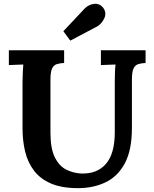

<svg xmlns="http://www.w3.org/2000/svg" viewBox="-20 -961 800 997"><path d="M313 -634Q291 -633 275 -628Q259 -623 250.5 -605.5Q242 -588 242 -547V-272Q242 -189 265 -143.5Q288 -98 324.5 -80Q361 -62 401 -60Q484 -57 530 -110Q576 -163 576 -274V-536Q576 -563 577 -588Q578 -613 580 -626Q564 -625 539.5 -624.5Q515 -624 504 -623V-700H736V-634Q714 -633 698 -628Q682 -623 673.5 -605.5Q665 -588 665 -547V-297Q665 -182 628.5 -113.5Q592 -45 528.5 -14.5Q465 16 385 16Q301 16 245 -8Q189 -32 156.5 -75Q124 -118 110.5 -174Q97 -230 97 -294V-536Q97 -563 98.5 -588Q100 -613 101 -626Q85 -625 61 -624.5Q37 -624 26 -623V-700H313ZM345 -750 309 -799 420 -917Q441 -938 469.5 -941Q498 -944 517 -919Q534 -894 522 -867Q510 -840 487 -825Z"/></svg>

Font: Lora
Style: Bold
Weight: 700
Designer: Olga Karpushina, Alexei Vanyashin (Cyrillic)
Foundry: Cyreal
Version: Version 3.006; ttfautohint (v1.8.4.7-5d5b);gftools[0.9.30]